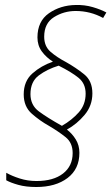

<svg xmlns="http://www.w3.org/2000/svg" viewBox="-20 -779 446 769"><path d="M125 -30Q203 -30 250.5 -66Q298 -102 298 -167Q298 -197 283.5 -220.5Q269 -244 248 -260Q288 -282 319 -319Q350 -356 350 -405Q350 -455 317 -481.5Q284 -508 245 -530Q207 -550 182 -572Q157 -594 157 -632Q157 -686 196.5 -710.5Q236 -735 283 -735Q342 -735 393 -707L406 -729Q384 -741 351.5 -750.5Q319 -760 283 -759Q222 -758 176 -726Q130 -694 130 -629Q130 -597 147.5 -573Q165 -549 192 -532Q145 -516 110 -485Q75 -454 75 -401Q75 -352 107.5 -323.5Q140 -295 176 -275Q215 -252 243 -229.5Q271 -207 271 -166Q271 -114 232.5 -84Q194 -54 126 -54Q91 -54 59.5 -64Q28 -74 5 -87V-57Q23 -47 53.5 -38.5Q84 -30 125 -30ZM228 -275Q169 -308 135.5 -333Q102 -358 102 -402Q102 -452 135.5 -477Q169 -502 215 -516Q267 -490 295 -467Q323 -444 323 -404Q323 -360 295.5 -329Q268 -298 228 -275Z"/></svg>

Font: Noto Sans UI SemiCondensed Thin
Style: Italic
Weight: 250
Width: 4
Italic angle: -12°
Designer: Monotype Design Team
Foundry: Monotype Imaging Inc.
Version: Version 1.901